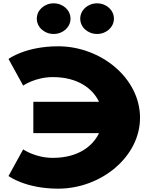

<svg xmlns="http://www.w3.org/2000/svg" viewBox="-20 -1118 892 1153"><path d="M302.2 -1098C246.2 -1098 201 -1057 201 -1006C201 -955 246.2 -914 302.2 -914C358.3 -914 403.5 -955 403.5 -1006C403.5 -1057 358.3 -1098 302.2 -1098ZM563 -1098C506.8 -1098 461.8 -1057 461.8 -1006C461.8 -955 506.8 -914 563 -914C619 -914 664.2 -955 664.2 -1006C664.2 -1057 619 -1098 563 -1098ZM297.3 -170C447.2 -170 536.5 -238.6 574.6 -318.5H180.2V-506.5H574.8C536.8 -586.2 447.4 -655 297.3 -655C191.7 -655 119.1 -604 119.1 -604L31.1 -764C31.1 -764 132.3 -840 329.2 -840C586.6 -840 820.9 -648 820.9 -411C820.9 -175 585.5 15 329.2 15C132.3 15 31.1 -61 31.1 -61L119.1 -221C119.1 -221 191.7 -170 297.3 -170Z"/></svg>

Font: Hussar
Style: BdWide
Weight: 700
Foundry: Cannot Into Space Fonts
Version: Version 2.00